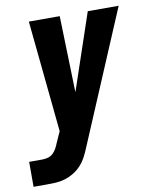

<svg xmlns="http://www.w3.org/2000/svg" viewBox="-116 -584 699 863"><g transform="rotate(-10 233.5 -152.5)"><path d="M-33 215V101H27Q40 101 53 97.5Q66 94 76 84.5Q86 75 92.5 63Q99 51 104 38L126 -11L75 -520H216L226 -171L344 -520H485L230 83Q222 103 211.5 123Q201 143 186 159.5Q171 176 151.5 188Q132 200 110.5 206.5Q89 213 68.5 214Q48 215 27 215Z"/></g></svg>

Font: Iosevka SS18 Heavy
Style: Italic
Weight: 900
Italic angle: -9°
Monospace: yes
Designer: Belleve Invis
Foundry: Belleve Invis
Version: Version 25.1.1; ttfautohint (v1.8.4)